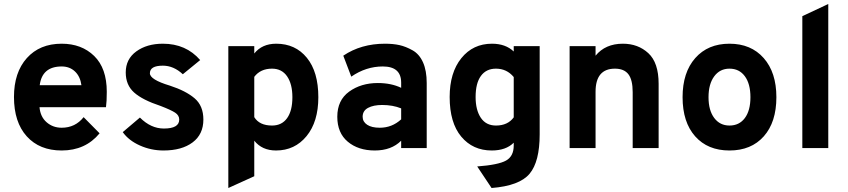

<svg xmlns="http://www.w3.org/2000/svg" viewBox="-20 -742 4250 962"><path d="M289 12Q178 12 114 -59Q50 -130 50 -256Q50 -379 114.5 -451Q179 -523 289 -523Q389 -523 452 -461.5Q515 -400 515 -282Q515 -233 511 -205H178Q182 -157 213.5 -129.5Q245 -102 289 -102Q357 -102 399 -155L479 -74Q408 12 289 12ZM388 -315Q382 -359 355.5 -384Q329 -409 289 -409Q191 -409 179 -315Z M799 12Q737 12 681 -13Q625 -38 595 -80L681 -153Q736 -98 801 -98Q878 -98 878 -143Q878 -164 857.5 -177.5Q837 -191 785 -211Q694 -241 652 -278.5Q610 -316 610 -379Q610 -446 663 -484.5Q716 -523 796 -523Q912 -523 983 -441L896 -370Q850 -413 796 -413Q731 -413 731 -375Q731 -343 831 -313Q911 -287 955 -249.5Q999 -212 999 -143Q999 -69 945 -28.5Q891 12 799 12Z M1363 12Q1293 12 1254 -37V141L1124 200V-511H1254V-474Q1293 -523 1364 -523Q1460 -523 1517.5 -452.5Q1575 -382 1575 -255Q1575 -132 1516 -60Q1457 12 1363 12ZM1343 -113Q1392 -113 1418.5 -150Q1445 -187 1445 -255Q1445 -321 1418.5 -359.5Q1392 -398 1343 -398Q1285 -398 1254 -357V-155Q1280 -113 1343 -113Z M1990 -37Q1941 12 1858 12Q1775 12 1722.5 -32Q1670 -76 1670 -157Q1670 -240 1729.5 -283Q1789 -326 1873 -326Q1940 -326 1990 -302V-328Q1990 -409 1898 -409Q1814 -409 1740 -358L1700 -463Q1789 -523 1909 -523Q1950 -523 1981.5 -516Q2013 -509 2047 -490Q2081 -471 2099.5 -429.5Q2118 -388 2118 -326V0H1990ZM1883 -102Q1944 -102 1990 -144V-199Q1948 -216 1895 -216Q1851 -216 1824 -201.5Q1797 -187 1797 -157Q1797 -132 1819.5 -117Q1842 -102 1883 -102Z M2371 92Q2477 84 2515.5 62.5Q2554 41 2554 -13V-27Q2515 12 2444 12Q2349 12 2291 -57.5Q2233 -127 2233 -256Q2233 -378 2291.5 -450.5Q2350 -523 2445 -523Q2513 -523 2554 -484V-511H2684V-69Q2684 68 2633.5 128.5Q2583 189 2443 200ZM2465 -113Q2524 -113 2554 -154V-356Q2519 -398 2465 -398Q2416 -398 2389.5 -361.5Q2363 -325 2363 -256Q2363 -191 2389 -152Q2415 -113 2465 -113Z M3150 -280Q3150 -342 3128.5 -370Q3107 -398 3061 -398Q2964 -398 2964 -282V0H2834V-511H2964V-463Q3013 -523 3101 -523Q3177 -523 3228.5 -475.5Q3280 -428 3280 -322V0H3150Z M3400 -255Q3400 -379 3463.5 -451Q3527 -523 3635 -523Q3743 -523 3806.5 -451Q3870 -379 3870 -255Q3870 -130 3807 -59Q3744 12 3635 12Q3526 12 3463 -59Q3400 -130 3400 -255ZM3635 -113Q3684 -113 3712 -150.5Q3740 -188 3740 -255Q3740 -322 3712 -360Q3684 -398 3635 -398Q3587 -398 3558.5 -359.5Q3530 -321 3530 -255Q3530 -189 3558.5 -151Q3587 -113 3635 -113Z M4000 -661 4130 -722V0H4000Z"/></svg>

Font: OVRPSS Recut ExtraBold
Style: Regular
Weight: 800
Designer: Giant Group
Foundry: Giant Group
Version: Version 1.001;hotconv 1.0.109;makeotfexe 2.5.65596